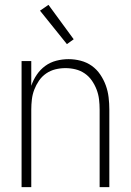

<svg xmlns="http://www.w3.org/2000/svg" viewBox="-20 -772 540 792"><path d="M69 0V-520H109V-418Q117 -442 131.5 -463.5Q146 -485 166.5 -500Q187 -515 212 -521.5Q237 -528 263 -528Q288 -528 313 -521.5Q338 -515 358.5 -500.5Q379 -486 393.5 -464.5Q408 -443 416.5 -419.5Q425 -396 428 -370.5Q431 -345 431 -320V0H391V-320Q391 -341 388.5 -362Q386 -383 378.5 -402.5Q371 -422 359 -439.5Q347 -457 329.5 -469Q312 -481 291.5 -486Q271 -491 250 -491Q229 -491 208.5 -486Q188 -481 170.5 -469Q153 -457 141 -439.5Q129 -422 121.5 -402.5Q114 -383 111.5 -362Q109 -341 109 -320V0ZM256 -590 145 -728 180 -752 284 -610Z"/></svg>

Font: Iosevka SS18 Extralight
Style: Regular
Weight: 200
Monospace: yes
Designer: Belleve Invis
Foundry: Belleve Invis
Version: Version 25.1.1; ttfautohint (v1.8.4)